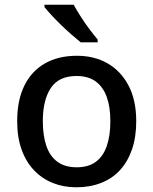

<svg xmlns="http://www.w3.org/2000/svg" viewBox="-20 -786 651 816"><path d="M559 -271Q559 -203 541 -151Q523 -99 490 -63Q457 -27 409.5 -8.5Q362 10 304 10Q250 10 204 -8.5Q158 -27 124 -63Q90 -99 71.5 -151Q53 -203 53 -271Q53 -360 83.5 -422Q114 -484 171 -516.5Q228 -549 307 -549Q381 -549 437.5 -516.5Q494 -484 526.5 -422Q559 -360 559 -271ZM162 -271Q162 -210 177 -166Q192 -122 224 -98.5Q256 -75 306 -75Q356 -75 387.5 -98.5Q419 -122 434 -166Q449 -210 449 -271Q449 -332 433.5 -374.5Q418 -417 386.5 -440Q355 -463 305 -463Q230 -463 196 -412Q162 -361 162 -271ZM293 -766Q305 -744 322.5 -716.5Q340 -689 359.5 -663Q379 -637 395 -618V-606H323Q306 -620 283.5 -639.5Q261 -659 239 -680.5Q217 -702 198.5 -722Q180 -742 169 -756V-766Z"/></svg>

Font: Noto Sans Khmer Medium
Style: Regular
Weight: 500
Version: Version 2.003